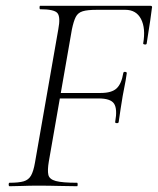

<svg xmlns="http://www.w3.org/2000/svg" viewBox="-20 -645 547 665"><path d="M13 0Q10 0 10 -6Q10 -12 13 -12Q45 -12 62 -17Q79 -22 87.5 -37Q96 -52 101 -81L182 -544Q190 -586 179 -599.5Q168 -613 119 -613Q117 -613 117 -619Q117 -625 119 -625H501Q509 -625 506 -616Q504 -598 500.5 -575Q497 -552 493.5 -530Q490 -508 488 -494Q487 -490 481 -491Q475 -492 476 -495Q485 -547 468.5 -579Q452 -611 414 -611H315Q283 -611 266.5 -606Q250 -601 242.5 -586.5Q235 -572 229 -543L149 -85Q144 -55 147.5 -39.5Q151 -24 173.5 -18Q196 -12 247 -12Q249 -12 249 -6Q249 0 247 0Q220 0 185.5 -1Q151 -2 110 -2Q83 -2 58 -1Q33 0 13 0ZM391 -222Q390 -218 384 -218.5Q378 -219 379 -223Q387 -268 375 -286Q363 -304 322 -304H157L160 -323H329Q367 -323 384 -339Q401 -355 407 -392Q408 -397 414 -396Q420 -395 419 -391Q415 -363 411.5 -347Q408 -331 405 -313Q401 -291 398 -269.5Q395 -248 391 -222Z"/></svg>

Font: Cormorant Garamond Light
Style: Italic
Weight: 300
Italic angle: -10°
Designer: Christian Thalmann (Catharsis Fonts)
Foundry: Catharsis Fonts
Version: Version 4.001